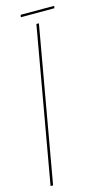

<svg xmlns="http://www.w3.org/2000/svg" viewBox="-116 -769 442 809"><g transform="rotate(-15 104.5 -365.0)"><path d="M-1 0H10L129 -675H118ZM62 -719.5H208.5L210 -729.5H64Z"/></g></svg>

Font: Anybody Thin Condensed
Style: Italic
Weight: 100
Width: 3
Italic angle: -10°
Version: Version 1.113;gftools[0.9.25]